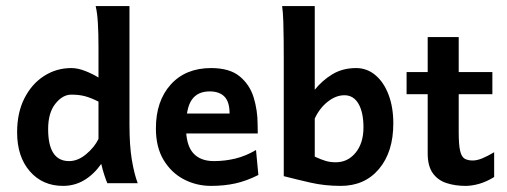

<svg xmlns="http://www.w3.org/2000/svg" viewBox="-20 -606 1678 635"><path d="M188.5 8.8Q120.6 8.8 78.6 -39.6Q36.6 -87.9 36.6 -168.5Q36.6 -233.4 60.8 -281Q85 -328.6 125.7 -354.7Q166.5 -380.9 215.8 -380.9Q237.3 -380.9 261.7 -371.3Q286.1 -361.8 305.7 -349.6V-452.1Q305.7 -496.1 303.7 -529.5Q301.8 -563 296.4 -585.9H408.2V-193.8Q408.2 -124.5 416 -77.6Q423.8 -30.8 435.5 0H335Q331.1 -8.8 325.2 -26.6Q319.3 -44.4 314.9 -64Q290 -28.8 258.3 -10Q226.6 8.8 188.5 8.8ZM208.5 -73.2Q237.8 -73.2 265.1 -96.2Q292.5 -119.1 305.7 -146.5V-270Q280.3 -282.7 261 -287.8Q241.7 -293 215.8 -293Q187 -293 163.1 -262.9Q139.2 -232.9 139.2 -179.2Q139.2 -73.2 208.5 -73.2Z M678.2 8.8Q629.9 8.8 588.4 -12.7Q546.9 -34.2 521.2 -76.7Q495.6 -119.1 495.6 -181.2Q495.6 -272 544.7 -326.4Q593.8 -380.9 678.2 -380.9Q739.7 -380.9 772.9 -353.3Q806.2 -325.7 819.1 -283.2Q832 -240.7 832 -194.8Q832 -189.5 832.3 -179.7Q832.5 -169.9 832.5 -164.6H551.3V-230.5H739.3Q739.3 -269 722.4 -286.4Q705.6 -303.7 673.3 -303.7Q633.8 -303.7 614.5 -276.4Q595.2 -249 595.2 -184.6Q595.2 -126.5 618.7 -99.9Q642.1 -73.2 687.5 -73.2Q723.6 -73.2 758.1 -81.5Q792.5 -89.8 826.7 -109.9L834.5 -27.3Q794.9 -7.3 758.1 0.7Q721.2 8.8 678.2 8.8Z M1106.9 8.8Q1053.7 8.8 1006.8 -2Q960 -12.7 918.5 -23.4Q918.5 -121.1 918.5 -218.8Q918.5 -316.4 918.5 -413.6Q918.5 -439.9 918.2 -472.2Q918 -504.4 917 -534.9Q916 -565.4 913.1 -585.9H1021Q1021 -585.9 1021 -561Q1021 -536.1 1021 -498.3Q1021 -460.4 1021 -420.4Q1021 -380.4 1021 -349.6Q1021 -318.8 1021 -309.1Q1045.4 -339.8 1079.3 -360.4Q1113.3 -380.9 1157.7 -380.9Q1193.8 -380.9 1221.7 -357.4Q1249.5 -334 1265.1 -292.7Q1280.8 -251.5 1280.8 -197.8Q1280.8 -103.5 1233.6 -47.4Q1186.5 8.8 1106.9 8.8ZM1090.3 -69.3Q1130.4 -69.3 1156.2 -101.1Q1182.1 -132.8 1182.1 -184.6Q1182.1 -233.9 1165.8 -262.5Q1149.4 -291 1119.1 -291Q1090.8 -291 1063.7 -269.5Q1036.6 -248 1021 -213.9V-87.9Q1042.5 -78.1 1057.4 -73.7Q1072.3 -69.3 1090.3 -69.3Z M1520 8.8Q1485.4 8.8 1456.8 -0.5Q1428.2 -9.8 1411.4 -33.2Q1394.5 -56.6 1394.5 -98.6V-483.4H1497.1V-168.9Q1497.1 -127.4 1501.7 -107.4Q1506.3 -87.4 1516.6 -81.3Q1526.9 -75.2 1543.5 -75.2Q1557.6 -75.2 1575 -82.3Q1592.3 -89.4 1614.3 -102.5V-20.5Q1587.9 -4.4 1564 2.2Q1540 8.8 1520 8.8ZM1324.7 -294.4V-367.7H1608.4V-294.4Z"/></svg>

Font: Harmattan
Style: Bold
Weight: 700
Designer: George W. Nuss III and SIL International
Foundry: SIL International
Version: Version 4.000